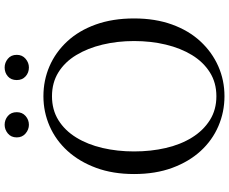

<svg xmlns="http://www.w3.org/2000/svg" viewBox="-98 -850 964 807"><g transform="rotate(-90 383.5 -446.0)"><path d="M263 -806Q243 -806 226.5 -820Q210 -834 210 -857Q210 -881 226.5 -894.5Q243 -908 263 -908Q284 -908 300 -894.5Q316 -881 316 -857Q316 -834 300 -820Q284 -806 263 -806ZM504 -806Q482 -806 466.5 -820Q451 -834 451 -857Q451 -881 466.5 -894.5Q482 -908 504 -908Q524 -908 540.5 -894.5Q557 -881 557 -857Q557 -834 540.5 -820Q524 -806 504 -806ZM383 16Q317 16 257.5 -9.5Q198 -35 153 -84Q108 -133 82 -203.5Q56 -274 56 -364Q56 -453 82 -523.5Q108 -594 153 -643.5Q198 -693 257.5 -719Q317 -745 383 -745Q450 -745 509 -719.5Q568 -694 613.5 -645Q659 -596 684.5 -525Q710 -454 710 -364Q710 -275 684.5 -204.5Q659 -134 613.5 -85Q568 -36 509 -10Q450 16 383 16ZM383 -18Q440 -18 483.5 -45.5Q527 -73 556 -120.5Q585 -168 600 -230.5Q615 -293 615 -364Q615 -434 600 -496.5Q585 -559 556 -607Q527 -655 483.5 -682Q440 -709 383 -709Q326 -709 282.5 -682Q239 -655 209.5 -607Q180 -559 165.5 -496.5Q151 -434 151 -364Q151 -293 165.5 -230.5Q180 -168 209.5 -120.5Q239 -73 282.5 -45.5Q326 -18 383 -18Z"/></g></svg>

Font: Noto Serif KR ExtraLight
Style: Regular
Weight: 400
Version: Version 2.002-H1;hotconv 1.1.0;makeotfexe 2.6.0